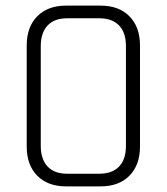

<svg xmlns="http://www.w3.org/2000/svg" viewBox="-20 -663 593 683"><path d="M219 -45H333Q379 -45 403.5 -70.5Q428 -96 428 -144V-499Q428 -547 403.5 -572.5Q379 -598 333 -598H219Q173 -598 149 -572Q125 -546 125 -499V-144Q125 -97 149 -71Q173 -45 219 -45ZM338 0H215Q150 0 112.5 -38Q75 -76 75 -142V-501Q75 -567 112.5 -605Q150 -643 215 -643H338Q403 -643 440.5 -605Q478 -567 478 -501V-142Q478 -76 440.5 -38Q403 0 338 0Z"/></svg>

Font: Rajdhani
Style: Regular
Weight: 400
Designer: Satya Rajpurohit, Jyotish Sonowal
Foundry: Indian Type Foundry
Version: Version 1.201;PS 1.0;hotconv 1.0.78;makeotf.lib2.5.61930; tt